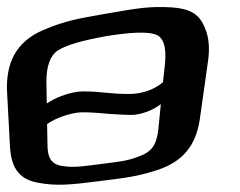

<svg xmlns="http://www.w3.org/2000/svg" viewBox="-89 -497 677 542"><path d="M498 -323C503 -356 501 -384 494 -406C479 -451 458 -471 398 -476C334 -480 300 -474 214 -459C129 -444 97 -439 35 -413C-46 -379 -73 -317 -69 -236L-61 -86C-58 -28 -39 7 14 18C70 29 107 25 194 14C264 5 296 2 352 -16C428 -40 464 -87 475 -160ZM358 -132C354 -97 345 -73 312 -59C275 -43 251 -41 196 -34C141 -27 118 -23 83 -29C53 -35 45 -56 45 -90L44 -147C70 -164 98 -174 129 -179C144 -181 172 -180 213 -176C254 -173 280 -172 292 -173C319 -177 344 -187 365 -203ZM42 -267C42 -311 53 -341 75 -355C99 -370 144 -383 211 -395C279 -406 326 -408 349 -400C372 -393 381 -366 377 -319L371 -265C351 -248 326 -237 296 -233C280 -231 253 -231 213 -235C174 -239 146 -240 130 -238C98 -233 69 -222 43 -205Z"/></svg>

Font: Gamestation Warped
Style: Regular
Weight: 400
Designer: Jonas Hecksher
Foundry: Jonas Hecksher, Playtypeª, e-types AS
Version: Version 1.003